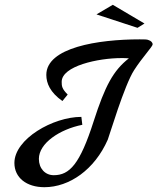

<svg xmlns="http://www.w3.org/2000/svg" viewBox="-20 -783 656 800"><path d="M599 -616C593 -619 584 -619 562 -619C389 -619 173 -585 173 -471C173 -436 189 -398 240 -362L262 -389C238 -413 237 -424 237 -442C237 -508 389 -541 486 -541C492 -541 503 -541 517 -540C452 -489 418 -426 370 -277C313 -99 270 -53 204 -53C168 -53 142 -81 142 -121C142 -186 228 -244 323 -263L319 -296C201 -296 40 -204 40 -104C40 -43 90 -3 165 -3C269 -3 374 -76 429 -201C435 -215 498 -428 539 -491C573 -544 616 -589 616 -598C616 -606 609 -613 599 -616ZM553 -667 582 -685 450 -763 382 -723Z"/></svg>

Font: Marck Script
Style: Regular
Weight: 400
Designer: Denis Masharov, Marck Fogel
Foundry: Denis Masharov
Version: Version 1.002